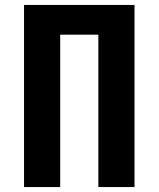

<svg xmlns="http://www.w3.org/2000/svg" viewBox="-20 -755 640 775"><path d="M77 0V-735H523V0H377V-615H223V0Z"/></svg>

Font: Iosevka Custom Heavy Extended
Style: Regular
Weight: 900
Width: 7
Monospace: yes
Designer: Belleve Invis
Foundry: Belleve Invis
Version: Version 11.2.4; ttfautohint (v1.8.4)